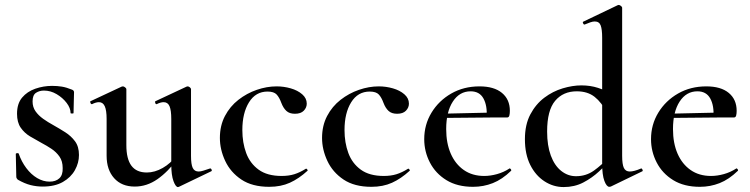

<svg xmlns="http://www.w3.org/2000/svg" viewBox="-20 -745 3039 778"><path d="M112 -334Q112 -311 124 -294Q136 -277 155 -263.5Q174 -250 196 -238Q221 -224 244.5 -209Q268 -194 284 -172.5Q300 -151 300 -117Q300 -85 283.5 -55.5Q267 -26 234.5 -7.5Q202 11 153 11Q128 11 104 5Q80 -1 52 -17Q50 -19 48 -22Q46 -25 46 -29L44 -121Q44 -124 49.5 -124.5Q55 -125 56 -122Q67 -90 86.5 -64Q106 -38 130.5 -23.5Q155 -9 181 -9Q206 -9 220.5 -22.5Q235 -36 234 -64Q234 -92 221 -110.5Q208 -129 188.5 -142Q169 -155 148 -166Q124 -179 101.5 -192.5Q79 -206 64 -227.5Q49 -249 49 -284Q49 -325 69.5 -349.5Q90 -374 123 -385.5Q156 -397 191 -397Q212 -397 230.5 -394Q249 -391 271 -382Q280 -379 280 -371Q280 -352 279 -332Q278 -312 278 -287Q278 -285 272 -285Q266 -285 266 -287Q266 -307 250 -328Q234 -349 209.5 -363.5Q185 -378 158 -378Q140 -378 126 -369Q112 -360 112 -334Z M526 11Q473 11 442.5 -23Q412 -57 412 -114V-263Q412 -298 404.5 -314.5Q397 -331 381 -331Q369 -331 353 -323Q349 -322 346.5 -328Q344 -334 347 -335L473 -394Q476 -395 478 -395Q482 -395 487 -391Q492 -387 492 -384V-157Q492 -101 512.5 -73.5Q533 -46 575 -46Q607 -46 639.5 -64.5Q672 -83 693 -113L699 -101Q661 -49 618 -19Q575 11 526 11ZM754 -384V-113Q754 -79 761 -64.5Q768 -50 785 -50Q793 -50 804 -53.5Q815 -57 830 -62Q834 -64 837 -58.5Q840 -53 836 -51L705 12Q703 13 701 13Q692 13 683 -11Q674 -35 674 -79V-263Q674 -298 667 -314.5Q660 -331 643 -331Q631 -331 615 -323Q611 -322 609 -328Q607 -334 610 -335L736 -394Q738 -395 740 -395Q745 -395 749.5 -391Q754 -387 754 -384Z M1071 12Q1002 12 958 -17.5Q914 -47 892.5 -93Q871 -139 871 -186Q871 -236 891.5 -275Q912 -314 946 -340.5Q980 -367 1020.5 -381Q1061 -395 1101 -395Q1130 -395 1158 -387Q1186 -379 1204.5 -363Q1223 -347 1223 -325Q1223 -309 1211 -296.5Q1199 -284 1175 -284Q1153 -284 1140.5 -295.5Q1128 -307 1120 -328Q1112 -350 1101 -362Q1090 -374 1064 -374Q1016 -374 989 -330.5Q962 -287 962 -218Q962 -167 977.5 -125Q993 -83 1028 -57.5Q1063 -32 1121 -32Q1150 -32 1172.5 -39Q1195 -46 1219 -61Q1221 -63 1224.5 -59Q1228 -55 1226 -53Q1191 -21 1154.5 -4.5Q1118 12 1071 12Z M1485 12Q1416 12 1372 -17.5Q1328 -47 1306.5 -93Q1285 -139 1285 -186Q1285 -236 1305.5 -275Q1326 -314 1360 -340.5Q1394 -367 1434.5 -381Q1475 -395 1515 -395Q1544 -395 1572 -387Q1600 -379 1618.5 -363Q1637 -347 1637 -325Q1637 -309 1625 -296.5Q1613 -284 1589 -284Q1567 -284 1554.5 -295.5Q1542 -307 1534 -328Q1526 -350 1515 -362Q1504 -374 1478 -374Q1430 -374 1403 -330.5Q1376 -287 1376 -218Q1376 -167 1391.5 -125Q1407 -83 1442 -57.5Q1477 -32 1535 -32Q1564 -32 1586.5 -39Q1609 -46 1633 -61Q1635 -63 1638.5 -59Q1642 -55 1640 -53Q1605 -21 1568.5 -4.5Q1532 12 1485 12Z M1897 12Q1833 12 1789 -15Q1745 -42 1722 -86.5Q1699 -131 1699 -181Q1699 -240 1728.5 -288.5Q1758 -337 1808.5 -366Q1859 -395 1923 -395Q1982 -395 2014 -368.5Q2046 -342 2046 -296Q2046 -285 2044 -277Q2042 -269 2035 -269H1952Q1955 -317 1939 -346Q1923 -375 1887 -375Q1842 -375 1815 -333.5Q1788 -292 1788 -222Q1788 -165 1806.5 -122.5Q1825 -80 1859.5 -56Q1894 -32 1942 -32Q1967 -32 1994 -39.5Q2021 -47 2044 -62Q2046 -64 2049.5 -60Q2053 -56 2051 -53Q2015 -18 1977 -3Q1939 12 1897 12ZM1759 -267 1758 -284 1980 -289V-269Z M2264 13Q2222 13 2186 -10.5Q2150 -34 2128.5 -77Q2107 -120 2107 -181Q2107 -240 2129 -281.5Q2151 -323 2185.5 -349Q2220 -375 2260 -387Q2300 -399 2336 -399Q2372 -399 2403 -389Q2434 -379 2459 -363L2440 -287Q2418 -330 2389.5 -352.5Q2361 -375 2317 -375Q2262 -375 2229.5 -336.5Q2197 -298 2197 -212Q2197 -155 2212 -114.5Q2227 -74 2254 -52.5Q2281 -31 2314 -31Q2355 -31 2387 -54Q2419 -77 2448 -109L2457 -101Q2436 -77 2407.5 -50.5Q2379 -24 2343.5 -5.5Q2308 13 2264 13ZM2501 -714V-114Q2501 -79 2508 -64.5Q2515 -50 2532 -50Q2540 -50 2551.5 -53Q2563 -56 2577 -62Q2580 -64 2583 -58.5Q2586 -53 2583 -51L2455 11Q2452 12 2449 12Q2438 12 2429 -12Q2420 -36 2420 -82V-592Q2420 -626 2414 -642Q2408 -658 2390 -658Q2382 -658 2372 -654.5Q2362 -651 2350 -646Q2346 -644 2343 -650Q2340 -656 2343 -657L2483 -724Q2485 -725 2487 -725Q2491 -725 2496 -721Q2501 -717 2501 -714Z M2816 12Q2752 12 2708 -15Q2664 -42 2641 -86.5Q2618 -131 2618 -181Q2618 -240 2647.5 -288.5Q2677 -337 2727.5 -366Q2778 -395 2842 -395Q2901 -395 2933 -368.5Q2965 -342 2965 -296Q2965 -285 2963 -277Q2961 -269 2954 -269H2871Q2874 -317 2858 -346Q2842 -375 2806 -375Q2761 -375 2734 -333.5Q2707 -292 2707 -222Q2707 -165 2725.5 -122.5Q2744 -80 2778.5 -56Q2813 -32 2861 -32Q2886 -32 2913 -39.5Q2940 -47 2963 -62Q2965 -64 2968.5 -60Q2972 -56 2970 -53Q2934 -18 2896 -3Q2858 12 2816 12ZM2678 -267 2677 -284 2899 -289V-269Z"/></svg>

Font: Cormorant SemiBold
Style: Regular
Weight: 600
Designer: Christian Thalmann (Catharsis Fonts)
Foundry: Catharsis Fonts
Version: Version 4.000